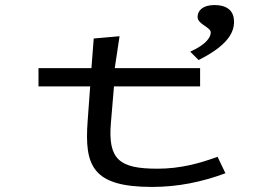

<svg xmlns="http://www.w3.org/2000/svg" viewBox="-20 -726 1040 758"><path d="M764 -489C878 -546 904 -597 904 -640C904 -679 882 -706 826 -706C783 -706 760 -686 760 -659C760 -630 812 -619 812 -598C812 -578 793 -550 731 -522ZM132 -385H336L326 -248C313 -72 344 12 580 12C684 12 778 -8 870 -42L839 -107C765 -80 690 -60 602 -60C452 -60 405 -95 418 -243L430 -385H770V-457H433L452 -583L350 -574L341 -457H132Z"/></svg>

Font: Inconsolata UltraExpanded
Style: Regular
Weight: 400
Width: 9
Monospace: yes
Designer: Raph Levien, Cyreal, Brenton Simpson
Foundry: Raph Levien, Cyreal, Google
Version: Version 3.100